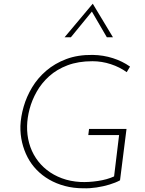

<svg xmlns="http://www.w3.org/2000/svg" viewBox="-20 -1004 783 1035"><path d="M627 -32Q603 -19 570 -9Q537 1 500.5 6.5Q464 12 430 11Q376 11 329.5 -1.5Q283 -14 245 -36Q207 -58 177.5 -88.5Q148 -119 128.5 -156.5Q109 -194 99 -236.5Q89 -279 90 -325Q92 -375 107.5 -429Q123 -483 153 -533Q183 -583 229 -622.5Q275 -662 337 -685.5Q399 -709 480 -708Q537 -707 588.5 -690.5Q640 -674 681 -645L663 -615Q626 -642 577.5 -658Q529 -674 478 -674Q402 -674 344 -652Q286 -630 245 -593Q204 -556 178 -510Q152 -464 139.5 -416.5Q127 -369 126 -325Q125 -277 137 -233Q149 -189 173.5 -152Q198 -115 233 -87.5Q268 -60 313.5 -43Q359 -26 414 -23Q458 -21 508 -28.5Q558 -36 595 -53L622 -276H456L460 -309H662ZM556 -803 471 -949 483 -951 362 -803H328L480 -984L589 -803Z"/></svg>

Font: Josefin Sans ExtraLight
Style: Italic
Weight: 250
Italic angle: -7°
Designer: Santiago Orozco
Foundry: Typemade
Version: Version 2.000